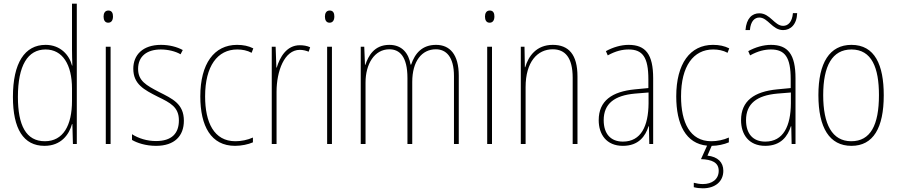

<svg xmlns="http://www.w3.org/2000/svg" viewBox="-20 -780 4858 1040"><path d="M221 10C310 10 354 -50 370 -108H372L375 0H396V-760H370V-511C370 -483 371 -456 372 -425H370C356 -481 308 -537 227 -537C114 -537 50 -439 50 -255C50 -82 107 10 221 10ZM223 -15C121 -15 77 -101 77 -255C77 -425 130 -512 227 -512C319 -512 370 -430 370 -300V-234C370 -100 322 -15 223 -15Z M567 -723C547 -723 541 -706 541 -690C541 -672 548 -657 566 -657C584 -657 592 -671 592 -691C592 -707 587 -723 567 -723ZM579 -527H553V0H579Z M976 -126C976 -218 914 -245 841 -282C772 -318 728 -342 728 -407C728 -476 777 -512 851 -512C890 -512 931 -502 958 -486L970 -509C939 -526 897 -537 852 -537C753 -537 702 -482 702 -408C702 -324 760 -294 835 -256C903 -223 949 -200 949 -128C949 -57 910 -16 825 -16C777 -16 731 -30 695 -53V-22C722 -6 769 10 825 10C926 10 976 -44 976 -126Z M1253 10C1288 10 1325 2 1350 -9V-35C1321 -22 1287 -15 1255 -15C1139 -15 1091 -117 1091 -258C1091 -422 1158 -512 1265 -512C1292 -512 1319 -507 1343 -494L1352 -518C1326 -531 1298 -537 1264 -537C1140 -537 1065 -435 1065 -258C1065 -97 1123 10 1253 10Z M1604 -535C1532 -535 1496 -470 1479 -414H1477L1473 -527H1452V0H1478V-283C1478 -394 1520 -510 1604 -510C1623 -510 1639 -505 1652 -500L1660 -524C1643 -532 1623 -535 1604 -535Z M1766 -723C1746 -723 1740 -706 1740 -690C1740 -672 1747 -657 1765 -657C1783 -657 1791 -671 1791 -691C1791 -707 1786 -723 1766 -723ZM1778 -527H1752V0H1778Z M2342 -537C2267 -537 2228 -492 2207 -430H2204C2194 -490 2159 -537 2089 -537C2006 -537 1975 -476 1959 -429H1957L1953 -527H1934V0H1960V-333C1960 -433 2008 -513 2089 -513C2144 -513 2187 -475 2187 -357V0H2213V-336C2213 -449 2265 -513 2341 -513C2396 -513 2439 -473 2439 -368V0H2465V-370C2465 -486 2416 -537 2342 -537Z M2633 -723C2613 -723 2607 -706 2607 -690C2607 -672 2614 -657 2632 -657C2650 -657 2658 -671 2658 -691C2658 -707 2653 -723 2633 -723ZM2645 -527H2619V0H2645Z M2974 -537C2885 -537 2842 -475 2825 -416H2823L2821 -527H2801V0H2827V-308C2827 -445 2891 -513 2974 -513C3041 -513 3082 -468 3082 -359V0H3108V-366C3108 -485 3060 -537 2974 -537Z M3385 -537C3344 -537 3300 -524 3262 -503L3272 -480C3315 -504 3352 -512 3385 -512C3460 -512 3492 -471 3492 -351V-303L3419 -296C3295 -284 3223 -234 3223 -129C3223 -53 3264 10 3354 10C3440 10 3476 -43 3493 -96H3495L3497 0H3518V-356C3518 -486 3477 -537 3385 -537ZM3419 -273 3493 -279V-220C3492 -98 3453 -13 3354 -13C3288 -13 3250 -55 3250 -129C3250 -219 3309 -263 3419 -273Z M3898 145C3898 99 3868 69 3812 63L3835 10C3866 10 3903 2 3928 -9V-35C3899 -22 3865 -15 3833 -15C3717 -15 3669 -117 3669 -258C3669 -422 3736 -512 3843 -512C3870 -512 3897 -507 3921 -494L3930 -518C3904 -531 3876 -537 3842 -537C3718 -537 3643 -435 3643 -258C3643 -106 3695 -2 3810 9L3777 82C3836 84 3873 100 3873 145C3873 192 3836 217 3787 217C3771 217 3753 214 3738 210V234C3753 238 3771 240 3787 240C3854 240 3898 203 3898 145Z M4018 -617H4042C4046 -667 4069 -685 4093 -685C4140 -685 4163 -617 4222 -617C4262 -617 4296 -647 4298 -709H4275C4271 -661 4249 -640 4222 -640C4175 -640 4152 -708 4093 -708C4054 -708 4023 -681 4018 -617ZM4156 -537C4115 -537 4071 -524 4033 -503L4043 -480C4086 -504 4123 -512 4156 -512C4231 -512 4263 -471 4263 -351V-303L4190 -296C4066 -284 3994 -234 3994 -129C3994 -53 4035 10 4125 10C4211 10 4247 -43 4264 -96H4266L4268 0H4289V-356C4289 -486 4248 -537 4156 -537ZM4190 -273 4264 -279V-220C4263 -98 4224 -13 4125 -13C4059 -13 4021 -55 4021 -129C4021 -219 4080 -263 4190 -273Z M4767 -264C4767 -428 4719 -537 4592 -537C4474 -537 4413 -440 4413 -265C4413 -88 4473 10 4592 10C4710 10 4767 -87 4767 -264ZM4439 -265C4439 -423 4488 -512 4592 -512C4702 -512 4741 -413 4741 -265C4741 -102 4695 -15 4591 -15C4487 -15 4439 -107 4439 -265Z"/></svg>

Font: Noto Sans Condensed Thin
Style: Regular
Weight: 100
Width: 3
Designer: Monotype Design Team
Foundry: Monotype Imaging Inc.
Version: Version 2.013